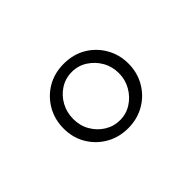

<svg xmlns="http://www.w3.org/2000/svg" viewBox="-60 -880 652 652"><g transform="rotate(-45 266.0 -554.0)"><path d="M266 -399Q222 -399 186.5 -419.5Q151 -440 130.5 -475Q110 -510 110 -553Q110 -597 130.5 -632.5Q151 -668 186 -688.5Q221 -709 266 -709Q311 -709 346 -688.5Q381 -668 401.5 -632.5Q422 -597 422 -554Q422 -511 401.5 -475.5Q381 -440 345.5 -419.5Q310 -399 266 -399ZM266 -438Q296 -438 321 -454Q346 -470 361 -496.5Q376 -523 376 -554Q376 -586 361 -612Q346 -638 321 -654Q296 -670 266 -670Q235 -670 210 -654Q185 -638 170.5 -611.5Q156 -585 156 -553Q156 -521 171 -495Q186 -469 211 -453.5Q236 -438 266 -438Z"/></g></svg>

Font: Lexend ExtraLight
Style: Regular
Weight: 200
Designer: Bonnie Shaver-Troup, Thomas Jockin
Foundry: Lexend
Version: Version 1.007; ttfautohint (v1.8.3)